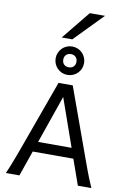

<svg xmlns="http://www.w3.org/2000/svg" viewBox="-127 -1325 934 1398"><g transform="rotate(10 340.5 -626.0)"><path d="M334.5 -617.7 211.4 -263.7H459ZM19.5 0Q25.9 -14.6 32.7 -30.8Q39.6 -46.9 47.6 -67.1Q55.7 -87.4 65.4 -113.3Q75.2 -139.2 87.9 -173.3L283.2 -712.9H388.2L583.5 -173.3Q595.7 -139.2 605.5 -113.3Q615.2 -87.4 623.5 -67.1Q631.8 -46.9 638.7 -30.8Q645.5 -14.6 651.9 0H551.8L485.4 -188H185.1L119.6 0ZM231.4 -886.2Q231.4 -908.2 239.5 -927.2Q247.6 -946.3 262 -960.7Q276.4 -975.1 295.4 -983.2Q314.5 -991.2 336.4 -991.2Q358.4 -991.2 377.4 -983.2Q396.5 -975.1 410.9 -960.7Q425.3 -946.3 433.3 -927.2Q441.4 -908.2 441.4 -886.2Q441.4 -864.3 433.3 -845.2Q425.3 -826.2 410.9 -811.8Q396.5 -797.4 377.4 -789.3Q358.4 -781.2 336.4 -781.2Q314.5 -781.2 295.4 -789.3Q276.4 -797.4 262 -811.8Q247.6 -826.2 239.5 -845.2Q231.4 -864.3 231.4 -886.2ZM385.3 -886.2Q385.3 -908.2 371.8 -921.6Q358.4 -935.1 336.4 -935.1Q314.5 -935.1 301 -921.6Q287.6 -908.2 287.6 -886.2Q287.6 -864.3 301 -850.8Q314.5 -837.4 336.4 -837.4Q358.4 -837.4 371.8 -850.8Q385.3 -864.3 385.3 -886.2ZM531.7 -1252.4 326.7 -1042.5H248.5L419.4 -1252.4Z"/></g></svg>

Font: Andika
Style: Regular
Weight: 400
Designer: Victor Gaultney, Annie Olsen, Julie Remington, Don Collingsworth, Eric Hays
Foundry: SIL International
Version: Version 1.001